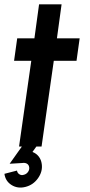

<svg xmlns="http://www.w3.org/2000/svg" viewBox="-44 -677 417 887"><path d="M309.5 -396H204.5L148 0H44L100.5 -396H21L35.5 -500H115L136.5 -657H240.5L219 -500H324ZM73.5 186.5Q38 195.5 9.5 177.8Q-19 160 -23.5 126L34.5 111Q36 122 45.2 128Q54.5 134 66 130.5Q78 127.5 85.2 117.5Q92.5 107.5 91 96Q89.5 84.5 80.5 79.2Q71.5 74 59.5 76L0.5 79.5L84 -38L130.5 -9L106 25Q123.5 31.5 135 46.2Q146.5 61 149 81.5Q153.5 115.5 131.5 146.5Q109.5 177.5 73.5 186.5Z"/></svg>

Font: Urbanist SemiBold
Style: Italic
Weight: 600
Italic angle: -8°
Designer: Corey Hu
Foundry: Corey Hu
Version: Version 1.321; ttfautohint (v1.8.4.7-5d5b)